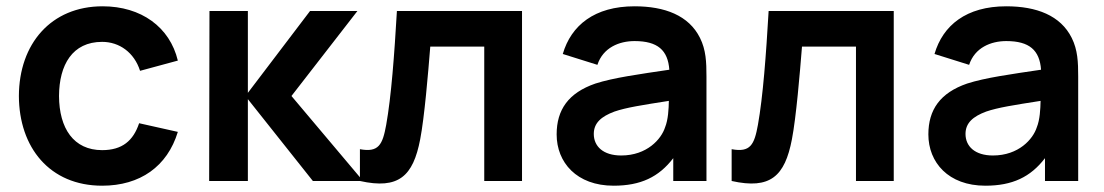

<svg xmlns="http://www.w3.org/2000/svg" viewBox="-20 -575 3506 610"><path d="M304.5 15C425 15 511.5 -46 545 -156L422 -183.5C403.5 -128 368.5 -98 304.5 -98C214 -98 168 -167 167.5 -270C168 -369 210 -442 304.5 -442C359.5 -442 406.5 -408 425 -350L545 -382.5C519.5 -489 428.5 -555 306 -555C142 -555 40.5 -435.5 40 -270C40.5 -107 137.5 15 304.5 15Z M644.5 0H767.5V-260L974 0H1133.5L906 -270L1115.5 -540H965L767.5 -280V-540H645.5Z M1123.5 -101V0C1246.5 27.5 1292.5 -15 1315 -132.5C1328.5 -202.5 1340 -339.5 1347 -427H1518.5V0H1638.5V-540H1241C1233 -402 1223 -267.5 1207 -178.5C1195.5 -115 1183 -90 1123.5 -101Z M1929.5 15C2015.5 15 2073 -12.5 2119 -72.5V0H2224.5V-331.5C2224.5 -378 2223 -416.5 2204 -454.5C2168.5 -526 2092 -555 1996 -555C1869 -555 1794.5 -494.5 1768 -403.5L1878 -369C1896 -424 1947.5 -444.5 1996 -444.5C2069.5 -444.5 2102 -415.5 2106.5 -353.5C2012 -339.5 1928.5 -328 1871.5 -309.5C1786 -280 1748.5 -226.5 1748.5 -148C1748.5 -59 1812 15 1929.5 15ZM1866.5 -149.5C1866.5 -184.5 1890.5 -205 1932 -220.5C1970 -233.5 2019 -241 2105 -254.5C2104.5 -229.5 2103 -195 2093 -170.5C2081 -133 2035.5 -81 1953.5 -81C1896.5 -81 1866.5 -110 1866.5 -149.5Z M2304.5 -101V0C2427.5 27.5 2473.5 -15 2496 -132.5C2509.5 -202.5 2521 -339.5 2528 -427H2699.5V0H2819.5V-540H2422C2414 -402 2404 -267.5 2388 -178.5C2376.5 -115 2364 -90 2304.5 -101Z M3110.5 15C3196.5 15 3254 -12.5 3300 -72.5V0H3405.5V-331.5C3405.5 -378 3404 -416.5 3385 -454.5C3349.5 -526 3273 -555 3177 -555C3050 -555 2975.5 -494.5 2949 -403.5L3059 -369C3077 -424 3128.5 -444.5 3177 -444.5C3250.5 -444.5 3283 -415.5 3287.5 -353.5C3193 -339.5 3109.5 -328 3052.5 -309.5C2967 -280 2929.5 -226.5 2929.5 -148C2929.5 -59 2993 15 3110.5 15ZM3047.5 -149.5C3047.5 -184.5 3071.5 -205 3113 -220.5C3151 -233.5 3200 -241 3286 -254.5C3285.5 -229.5 3284 -195 3274 -170.5C3262 -133 3216.5 -81 3134.5 -81C3077.5 -81 3047.5 -110 3047.5 -149.5Z"/></svg>

Font: Manrope
Style: Bold
Weight: 700
Designer: Mikhail Sharanda
Foundry: Mikhail Sharanda
Version: Version 4.505;FEAKit 1.0